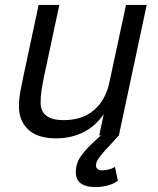

<svg xmlns="http://www.w3.org/2000/svg" viewBox="-20 -550 640 780"><path d="M207 12Q133 12 95 -23.5Q57 -59 57 -118Q57 -147 63 -180Q69 -213 75 -240L137 -530H221L157 -230Q152 -205 148.5 -181.5Q145 -158 145 -133Q145 -99 167.5 -80.5Q190 -62 239 -62Q314 -62 361.5 -102.5Q409 -143 424 -214L492 -530H576L463 0H383L411 -131L422 -124Q393 -59 337.5 -23.5Q282 12 207 12ZM366 210Q330 210 309 195.5Q288 181 288 150Q288 114 308.5 84.5Q329 55 366 22L410 -18L463 0L408 60Q388 82 379 96Q370 110 370 122Q370 132 377 137Q384 142 394 142Q408 142 422 138.5Q436 135 447 128L459 184Q446 195 421 202.5Q396 210 366 210Z"/></svg>

Font: Geist Mono
Style: Italic
Weight: 400
Italic angle: -12°
Monospace: yes
Designer: Basement.studio, Andrés Briganti, Mateo Zaragoza
Foundry: Basement.studio, Vercel, Andrés Briganti, Guido Ferreyra, Mateo Zaragoza
Version: Version 1.500